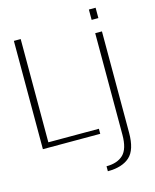

<svg xmlns="http://www.w3.org/2000/svg" viewBox="-139 -833 936 1156"><g transform="rotate(-15 329.0 -255.0)"><path d="M43.5 0H401V-31.5H86V-675H43.5ZM387 229.5Q476.5 229.5 523.5 187.5Q570.5 145.5 570.5 38.5V-593H528.5V40Q528.5 128 491.8 163.2Q455 198.5 387 198.5ZM528.5 -740.5V-676H570.5V-740.5Z"/></g></svg>

Font: Anybody UltraCondensed Thin ExtraLight
Style: Regular
Weight: 250
Version: Version 1.111